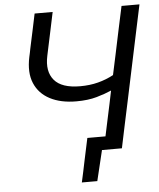

<svg xmlns="http://www.w3.org/2000/svg" viewBox="-58 -763 798 965"><g transform="rotate(-5 341.0 -280.0)"><path d="M315.5 153.5Q321.5 127 327.2 99.8Q333 72.5 338.5 45.5Q351 -13 362.5 -67H454Q462 -104.5 470.5 -144.5Q479 -184.5 489 -231L502 -294Q470.5 -280 426.8 -267.5Q383 -255 324 -255Q245.5 -255 191 -283.5Q136.5 -312 113.8 -366Q91 -420 107.5 -498Q110 -509 112 -518.5Q114 -528 116 -539Q126.5 -588.5 135.2 -628.5Q144 -668.5 153 -713H244Q233.5 -662 224 -618Q214.5 -574 204 -524L198 -495.5Q181.5 -418 219 -373.5Q256.5 -329 349.5 -329Q398.5 -329 440 -339.8Q481.5 -350.5 518.5 -370.5L540.5 -473Q554.5 -541 566.8 -597.8Q579 -654.5 591.5 -713H682Q669.5 -654.5 657.5 -597.8Q645.5 -541 631 -472.5L581 -236Q566.5 -169 555 -114.2Q543.5 -59.5 531 0H430.5L393.5 153.5Z"/></g></svg>

Font: Commissioner
Style: Italic
Weight: 400
Italic angle: -12°
Designer: Kostas Bartsokas
Foundry: Kostas Bartsokas
Version: Version 1.000; ttfautohint (v1.8.3)